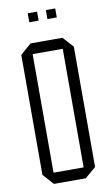

<svg xmlns="http://www.w3.org/2000/svg" viewBox="-94 -901 550 949"><g transform="rotate(-10 180.5 -426.5)"><path d="M105 -650V-704H264L312 -651V-650ZM97 0 49 -54V-55H256V0ZM49 -55V-656L104 -704H105V-55ZM256 0V-650H312V-47L257 0ZM207 -808V-853H254V-808ZM116 -808V-853H163V-808Z"/></g></svg>

Font: Foldit Light
Style: Regular
Weight: 300
Version: Version 1.003